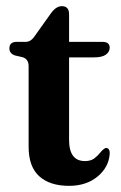

<svg xmlns="http://www.w3.org/2000/svg" viewBox="-20 -594 394 624"><path d="M53.5 -408 28 -414Q10.5 -420.5 10.5 -436.5Q10.5 -458 34.5 -458H64Q81 -458 94 -478.5L145 -550Q162 -574 181 -574Q204.5 -574 204.5 -547.5V-458H312.5Q336.5 -458 336.5 -439Q336.5 -425.5 324.2 -416.5Q312 -407.5 285 -407.5H204.5V-139.5Q204.5 -70.5 256 -70.5Q275 -70.5 286.5 -79.2Q298 -88 306 -98.2Q314 -108.5 323 -113Q337.5 -114 336.5 -93.5Q333.5 -50.5 297 -20.2Q260.5 10 204.5 10Q142 10 107.5 -21.2Q73 -52.5 73 -117V-379Q73 -402 53.5 -408Z"/></svg>

Font: Fraunces 72pt Soft SemiBold
Style: Regular
Weight: 600
Version: Version 1.000;[b76b70a41]